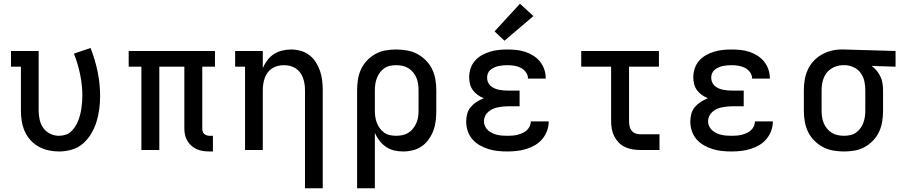

<svg xmlns="http://www.w3.org/2000/svg" viewBox="-20 -803 4840 1028"><path d="M296 8Q268 8 240 2Q212 -4 187 -18Q162 -32 143 -53Q124 -74 112.5 -100Q101 -126 96.5 -154Q92 -182 92 -210V-446H39V-530H187V-210Q187 -186 192.5 -161.5Q198 -137 212 -117.5Q226 -98 248.5 -87Q271 -76 295 -76Q313 -76 329.5 -81Q346 -86 359 -97.5Q372 -109 381.5 -123.5Q391 -138 397.5 -154Q404 -170 408.5 -187Q413 -204 415.5 -221Q418 -238 419.5 -255Q421 -272 421 -289Q421 -347 409 -404.5Q397 -462 376 -516L465 -546Q489 -485 502.5 -420Q516 -355 516 -289Q516 -254 511.5 -219.5Q507 -185 497 -152Q487 -119 469 -88.5Q451 -58 425 -35Q399 -12 365 -2Q331 8 296 8Z M1102 8Q1085 8 1067.5 5.5Q1050 3 1034 -4Q1018 -11 1005 -22.5Q992 -34 983 -49Q974 -64 970.5 -81Q967 -98 967 -115V-446H833V0H737V-446H669V-530H1131V-446H1063V-115Q1063 -108 1065 -100Q1067 -92 1073 -86.5Q1079 -81 1086.5 -78.5Q1094 -76 1102 -76H1120V8Z M1613 205V-320Q1613 -337 1610.5 -353.5Q1608 -370 1602.5 -385.5Q1597 -401 1587 -414.5Q1577 -428 1563 -437Q1549 -446 1533 -450Q1517 -454 1500 -454Q1483 -454 1467 -450Q1451 -446 1437 -437Q1423 -428 1413 -414.5Q1403 -401 1397.5 -385.5Q1392 -370 1389.5 -353.5Q1387 -337 1387 -320V0H1292V-446H1239V-530H1387V-439Q1397 -461 1411.5 -480.5Q1426 -500 1446 -513Q1466 -526 1490 -532Q1514 -538 1538 -538Q1564 -538 1589.5 -531Q1615 -524 1636 -508Q1657 -492 1671 -470Q1685 -448 1693.5 -423Q1702 -398 1705 -372Q1708 -346 1708 -320V205Z M1892 205V-320Q1892 -349 1896.5 -377.5Q1901 -406 1913 -432Q1925 -458 1945 -479Q1965 -500 1990 -514Q2015 -528 2043.5 -533Q2072 -538 2101 -538Q2130 -538 2159 -533Q2188 -528 2213.5 -514.5Q2239 -501 2260 -480Q2281 -459 2293.5 -433Q2306 -407 2311 -378Q2316 -349 2316 -320V-210Q2316 -183 2313 -156.5Q2310 -130 2301 -105.5Q2292 -81 2276.5 -58.5Q2261 -36 2239 -20.5Q2217 -5 2191 1.5Q2165 8 2139 8Q2114 8 2090.5 2.5Q2067 -3 2047 -16.5Q2027 -30 2012 -49.5Q1997 -69 1987 -91V205ZM2101 -76Q2118 -76 2135 -79.5Q2152 -83 2166.5 -92Q2181 -101 2191.5 -114.5Q2202 -128 2209 -143.5Q2216 -159 2218.5 -176Q2221 -193 2221 -210V-320Q2221 -337 2218.5 -354Q2216 -371 2209.5 -386.5Q2203 -402 2192 -415.5Q2181 -429 2166.5 -438Q2152 -447 2135 -450.5Q2118 -454 2101 -454Q2084 -454 2067.5 -450.5Q2051 -447 2037.5 -437.5Q2024 -428 2014 -414.5Q2004 -401 1998 -385.5Q1992 -370 1989.5 -353.5Q1987 -337 1987 -320V-210Q1987 -193 1989.5 -176.5Q1992 -160 1998 -144.5Q2004 -129 2014 -115.5Q2024 -102 2037.5 -92.5Q2051 -83 2067.5 -79.5Q2084 -76 2101 -76Z M2697 8Q2672 8 2646.5 5.5Q2621 3 2596.5 -4.5Q2572 -12 2549 -25Q2526 -38 2509.5 -57Q2493 -76 2484.5 -101Q2476 -126 2476 -152Q2476 -173 2481.5 -193.5Q2487 -214 2500.5 -230Q2514 -246 2532 -257.5Q2550 -269 2570 -277Q2553 -284 2538 -294.5Q2523 -305 2512 -320Q2501 -335 2496.5 -353Q2492 -371 2492 -389Q2492 -413 2499.5 -436Q2507 -459 2522.5 -477Q2538 -495 2559 -507Q2580 -519 2603 -526Q2626 -533 2649.5 -535.5Q2673 -538 2697 -538Q2721 -538 2745 -535.5Q2769 -533 2792 -525.5Q2815 -518 2835.5 -505Q2856 -492 2871 -473.5Q2886 -455 2894 -431.5Q2902 -408 2902 -384Q2902 -384 2902 -383.5Q2902 -383 2902 -382H2807Q2807 -382 2807 -382.5Q2807 -383 2807 -383Q2807 -401 2795.5 -416.5Q2784 -432 2768 -440Q2752 -448 2733.5 -451Q2715 -454 2697 -454Q2685 -454 2673 -453Q2661 -452 2649.5 -449.5Q2638 -447 2627 -442Q2616 -437 2606.5 -429.5Q2597 -422 2592.5 -410.5Q2588 -399 2588 -387Q2588 -375 2592.5 -363.5Q2597 -352 2606.5 -343.5Q2616 -335 2627.5 -330Q2639 -325 2651 -322.5Q2663 -320 2675.5 -319Q2688 -318 2700 -318H2762V-234H2700Q2686 -234 2672 -232.5Q2658 -231 2644 -228Q2630 -225 2617 -219Q2604 -213 2593.5 -203.5Q2583 -194 2577 -181Q2571 -168 2571 -153Q2571 -140 2577 -127Q2583 -114 2593.5 -105Q2604 -96 2616.5 -90Q2629 -84 2642.5 -81Q2656 -78 2670 -77Q2684 -76 2697 -76Q2711 -76 2724.5 -77Q2738 -78 2751.5 -81.5Q2765 -85 2777.5 -90.5Q2790 -96 2800 -105Q2810 -114 2816 -126.5Q2822 -139 2822 -153H2918Q2918 -153 2918 -153Q2918 -153 2918 -153Q2918 -127 2909 -102.5Q2900 -78 2883.5 -58.5Q2867 -39 2845 -26Q2823 -13 2798.5 -5.5Q2774 2 2748.5 5Q2723 8 2697 8ZM2681 -585 2628 -635 2764 -783 2836 -717Z M3407 0Q3386 0 3365.5 -3.5Q3345 -7 3326 -16Q3307 -25 3292.5 -40Q3278 -55 3268.5 -74Q3259 -93 3255.5 -113.5Q3252 -134 3252 -155V-446H3092V-530H3508V-446H3348V-155Q3348 -142 3350.5 -128.5Q3353 -115 3361 -104.5Q3369 -94 3381.5 -89Q3394 -84 3407 -84H3511V0Z M3897 8Q3872 8 3846.5 5.5Q3821 3 3796.5 -4.5Q3772 -12 3749 -25Q3726 -38 3709.5 -57Q3693 -76 3684.5 -101Q3676 -126 3676 -152Q3676 -173 3681.5 -193.5Q3687 -214 3700.5 -230Q3714 -246 3732 -257.5Q3750 -269 3770 -277Q3753 -284 3738 -294.5Q3723 -305 3712 -320Q3701 -335 3696.5 -353Q3692 -371 3692 -389Q3692 -413 3699.5 -436Q3707 -459 3722.5 -477Q3738 -495 3759 -507Q3780 -519 3803 -526Q3826 -533 3849.5 -535.5Q3873 -538 3897 -538Q3921 -538 3945 -535.5Q3969 -533 3992 -525.5Q4015 -518 4035.5 -505Q4056 -492 4071 -473.5Q4086 -455 4094 -431.5Q4102 -408 4102 -384Q4102 -384 4102 -383.5Q4102 -383 4102 -382H4007Q4007 -382 4007 -382.5Q4007 -383 4007 -383Q4007 -401 3995.5 -416.5Q3984 -432 3968 -440Q3952 -448 3933.5 -451Q3915 -454 3897 -454Q3885 -454 3873 -453Q3861 -452 3849.5 -449.5Q3838 -447 3827 -442Q3816 -437 3806.5 -429.5Q3797 -422 3792.5 -410.5Q3788 -399 3788 -387Q3788 -375 3792.5 -363.5Q3797 -352 3806.5 -343.5Q3816 -335 3827.5 -330Q3839 -325 3851 -322.5Q3863 -320 3875.5 -319Q3888 -318 3900 -318H3962V-234H3900Q3886 -234 3872 -232.5Q3858 -231 3844 -228Q3830 -225 3817 -219Q3804 -213 3793.5 -203.5Q3783 -194 3777 -181Q3771 -168 3771 -153Q3771 -140 3777 -127Q3783 -114 3793.5 -105Q3804 -96 3816.5 -90Q3829 -84 3842.5 -81Q3856 -78 3870 -77Q3884 -76 3897 -76Q3911 -76 3924.5 -77Q3938 -78 3951.5 -81.5Q3965 -85 3977.5 -90.5Q3990 -96 4000 -105Q4010 -114 4016 -126.5Q4022 -139 4022 -153H4118Q4118 -153 4118 -153Q4118 -153 4118 -153Q4118 -127 4109 -102.5Q4100 -78 4083.5 -58.5Q4067 -39 4045 -26Q4023 -13 3998.5 -5.5Q3974 2 3948.5 5Q3923 8 3897 8Z M4499 8Q4470 8 4441 3Q4412 -2 4386.5 -15.5Q4361 -29 4340 -50Q4319 -71 4306.5 -97Q4294 -123 4289 -152Q4284 -181 4284 -210V-320Q4284 -348 4288.5 -375.5Q4293 -403 4304.5 -428.5Q4316 -454 4335 -475Q4354 -496 4378.5 -510Q4403 -524 4430 -531Q4457 -538 4485 -538Q4489 -538 4492.5 -538Q4496 -538 4500 -538L4775 -530V-446L4647 -450Q4662 -439 4674 -424.5Q4686 -410 4694 -393Q4702 -376 4705 -357.5Q4708 -339 4708 -320V-210Q4708 -181 4703.5 -152.5Q4699 -124 4687 -98Q4675 -72 4655 -51Q4635 -30 4610 -16Q4585 -2 4556.5 3Q4528 8 4499 8ZM4499 -76Q4516 -76 4532.5 -79.5Q4549 -83 4562.5 -92.5Q4576 -102 4586 -115.5Q4596 -129 4602 -144.5Q4608 -160 4610.5 -176.5Q4613 -193 4613 -210V-320Q4613 -344 4608 -367.5Q4603 -391 4589.5 -410.5Q4576 -430 4554.5 -441Q4533 -452 4509 -454H4500Q4498 -454 4496 -454Q4494 -454 4492 -454Q4476 -454 4460 -449Q4444 -444 4430 -435Q4416 -426 4406 -413Q4396 -400 4390 -384.5Q4384 -369 4381.5 -352.5Q4379 -336 4379 -320V-210Q4379 -193 4381.5 -176Q4384 -159 4390.5 -143.5Q4397 -128 4408 -114.5Q4419 -101 4433.5 -92Q4448 -83 4465 -79.5Q4482 -76 4499 -76Z"/></svg>

Font: Iosevka Slab Medium Extended
Style: Regular
Weight: 500
Width: 7
Monospace: yes
Designer: Belleve Invis
Foundry: Belleve Invis
Version: Version 11.1.1; ttfautohint (v1.8.3)